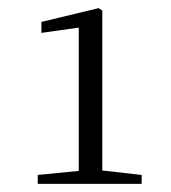

<svg xmlns="http://www.w3.org/2000/svg" viewBox="-20 -915 421 473"><path d="M174 -462H329V-484L232 -495V-889L223 -895L82 -861V-834L174 -847V-494L73 -484V-462Z"/></svg>

Font: Noto Serif CJK KR Light
Style: Regular
Weight: 300
Designer: Ryoko NISHIZUKA 西塚涼子 (kana & ideographs); Frank Grießhammer (Latin, Greek & Cyrillic); Wenlong ZHANG 张文龙 (bopomofo); San
Foundry: Adobe
Version: Version 2.001;hotconv 1.1.0;makeotfexe 2.6.0